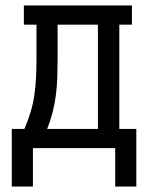

<svg xmlns="http://www.w3.org/2000/svg" viewBox="-20 -540 540 700"><path d="M23 140V-70H69Q82 -100 91.5 -131.5Q101 -163 105.5 -195Q110 -227 111.5 -259.5Q113 -292 113 -325V-450H67V-520H461V-450H415V-70H477V140H400V0H100V140ZM337 -70V-450H190V-325Q190 -293 189 -260.5Q188 -228 184 -195.5Q180 -163 172 -131.5Q164 -100 152 -70Z"/></svg>

Font: Iosevka Slab
Style: Regular
Weight: 400
Monospace: yes
Designer: Belleve Invis
Foundry: Belleve Invis
Version: Version 11.2.4; ttfautohint (v1.8.3)